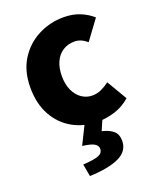

<svg xmlns="http://www.w3.org/2000/svg" viewBox="-156 -675 850 1042"><g transform="rotate(-20 268.5 -153.5)"><path d="M323 14Q243 14 179 -21.5Q115 -57 77.5 -124Q40 -191 40 -285Q40 -379 81.5 -445.5Q123 -512 191.5 -547.5Q260 -583 339 -583Q391 -583 432 -566.5Q473 -550 505 -522L422 -409Q403 -425 385.5 -432Q368 -439 350 -439Q311 -439 282 -420Q253 -401 237.5 -366.5Q222 -332 222 -285Q222 -238 238 -203Q254 -168 281.5 -149Q309 -130 343 -130Q370 -130 395 -141.5Q420 -153 442 -170L511 -53Q469 -16 418.5 -1Q368 14 323 14ZM180 276 167 205Q233 201 258 190.5Q283 180 283 155Q283 139 266 127Q249 115 196 108L252 -5H355L323 69Q366 79 388 99Q410 119 410 155Q410 215 350 243.5Q290 272 180 276Z"/></g></svg>

Font: Noto Sans SC Thin Black
Style: Regular
Weight: 900
Version: Version 2.004-H2;hotconv 1.0.118;makeotfexe 2.5.65603